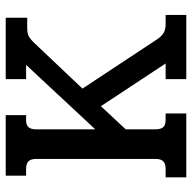

<svg xmlns="http://www.w3.org/2000/svg" viewBox="-20 -668 687 688"><g transform="rotate(-90 324.0 -323.5)"><path d="M33 -74H62Q82 -74 90.5 -82.5Q99 -91 99 -110V-538Q99 -557 90.5 -565.5Q82 -574 62 -574H39V-647H256V-574H238Q220 -574 212.5 -565Q205 -556 205 -538V-326L436 -574H385V-647H605V-570H568Q549 -570 538 -564Q527 -558 513 -543L351 -372L528 -104Q539 -88 551 -81Q563 -74 582 -74H615V0H385V-74H441L288 -306L205 -217V-110Q205 -92 212.5 -83Q220 -74 240 -74H262V0H33Z"/></g></svg>

Font: Pridi
Style: Regular
Weight: 400
Designer: Katatrad Team
Foundry: CadsonDemak
Version: Version 1.001